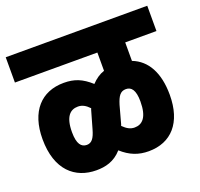

<svg xmlns="http://www.w3.org/2000/svg" viewBox="-109 -743 885 849"><g transform="rotate(-20 333.0 -318.5)"><path d="M0 -503H388V-417C366 -410 346 -396 328 -377C287 -414 252 -428 202 -428C96 -428 29 -356 29 -226C29 -80 107 -15 207 -15C248 -15 291 -24 327 -65C366 -30 405 -15 453 -15C559 -15 625 -87 625 -218C625 -322 587 -390 519 -416V-503H666V-622H0ZM378 -168 401 -252C413 -291 425 -308 451 -308C476 -308 493 -289 493 -235C493 -160 466 -135 430 -135C410 -135 394 -144 376 -162C376 -164 377 -166 378 -168ZM162 -210C162 -284 189 -308 225 -308C245 -308 261 -299 278 -281C277 -279 277 -277 276 -276L252 -192C241 -152 228 -135 205 -135C179 -135 162 -155 162 -210Z"/></g></svg>

Font: Noto Sans Devanagari ExtraCondensed ExtraBold
Style: Regular
Weight: 800
Width: 2
Designer: Jelle Bosma - Monotype Design Team
Foundry: Monotype Imaging Inc.
Version: Version 2.004